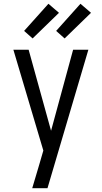

<svg xmlns="http://www.w3.org/2000/svg" viewBox="-20 -999 540 1019"><path d="M151 0Q160 -30 169 -60.5Q178 -91 187 -121L210 -200L51 -735H132L251 -305L368 -735H449L232 0ZM323 -795 278 -835 407 -979 463 -931ZM153 -795 108 -835 237 -979 293 -931Z"/></svg>

Font: Iosevka
Style: Regular
Weight: 400
Monospace: yes
Designer: Belleve Invis
Foundry: Belleve Invis
Version: Version 33.2.3; ttfautohint (v1.8.4)